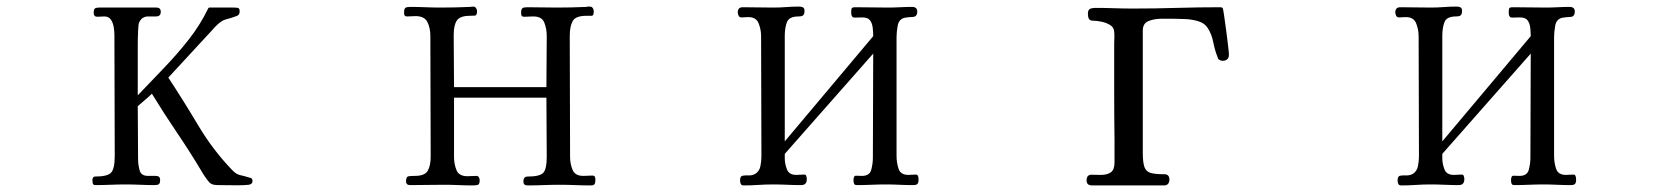

<svg xmlns="http://www.w3.org/2000/svg" viewBox="-20 -563 5040 584"><path d="M748 -12Q748 -3 737 -1Q721 1 692.5 0.5Q664 0 645 0Q638 0 631 -1Q624 -2 617 -8Q610 -16 603.5 -25.5Q597 -35 592 -44Q556 -104 517 -161.5Q478 -219 442 -278Q432 -268 421 -259Q410 -250 399 -240Q399 -200 399.5 -159.5Q400 -119 400 -79Q400 -63 404.5 -45.5Q409 -28 430 -28H454Q467 -28 467 -16Q467 -6 463.5 -3Q460 0 450 0Q428 0 406.5 -1Q385 -2 363 -2Q340 -2 316.5 -1Q293 0 270 0Q263 0 262 -6Q261 -12 261 -16Q261 -19 263 -22.5Q265 -26 269 -26Q307 -26 318 -38Q329 -50 329 -88Q329 -180 328.5 -272.5Q328 -365 328 -457Q328 -467 326 -480Q324 -493 317.5 -503Q311 -513 297 -513Q292 -513 286.5 -512.5Q281 -512 276 -512Q265 -512 265 -524Q265 -534 268.5 -537Q272 -540 281 -540H456Q469 -540 469 -527Q469 -513 454.5 -513Q440 -513 431 -513Q411 -513 403 -494Q401 -490 400 -469Q399 -448 399 -421.5Q399 -395 399 -373Q399 -351 399 -344V-273Q437 -313 477.5 -355Q518 -397 553.5 -442Q589 -487 613 -537Q615 -540 616 -540H690Q698 -540 703.5 -539Q709 -538 709 -528Q709 -517 699 -514Q680 -507 667 -504Q654 -501 637 -484L492 -327Q538 -257 583 -181.5Q628 -106 686 -46Q698 -33 710 -30.5Q722 -28 738 -23Q743 -22 745.5 -20Q748 -18 748 -12Z M1791 -16Q1791 -7 1788.5 -3Q1786 1 1777 1Q1753 1 1729.5 0Q1706 -1 1682 -1Q1657 -1 1633 0Q1609 1 1584 1Q1572 1 1572 -11Q1572 -26 1585 -26Q1622 -26 1632.5 -37.5Q1643 -49 1643 -85Q1643 -131 1642.5 -176Q1642 -221 1642 -266H1361V-85Q1361 -64 1368.5 -45.5Q1376 -27 1402 -27Q1409 -27 1415.5 -27.5Q1422 -28 1429 -28Q1434 -28 1436.5 -24Q1439 -20 1439 -15Q1439 -3 1434 -1Q1429 1 1419 1Q1397 1 1375 0Q1353 -1 1330 -1Q1305 -1 1279 -0.5Q1253 0 1227 0Q1215 0 1215 -12Q1215 -26 1223.5 -27Q1232 -28 1242 -28Q1272 -28 1281 -43.5Q1290 -59 1290 -87Q1290 -179 1289.5 -271Q1289 -363 1289 -454Q1289 -478 1280 -496Q1271 -514 1244 -514Q1238 -514 1231.5 -513.5Q1225 -513 1219 -513Q1212 -513 1210.5 -516.5Q1209 -520 1209 -525Q1209 -536 1213 -539Q1217 -542 1227 -542Q1250 -542 1274 -541Q1298 -540 1321 -540Q1343 -540 1365.5 -540.5Q1388 -541 1410 -542Q1412 -542 1414.5 -542.5Q1417 -543 1419 -543Q1425 -543 1428 -538.5Q1431 -534 1431 -529Q1431 -516 1424.5 -515.5Q1418 -515 1410 -515Q1379 -515 1369.5 -500.5Q1360 -486 1360 -457Q1360 -417 1360.5 -377.5Q1361 -338 1361 -298H1642Q1642 -337 1642.5 -376Q1643 -415 1643 -454Q1643 -476 1635.5 -494.5Q1628 -513 1602 -513Q1595 -513 1588.5 -512.5Q1582 -512 1575 -512Q1568 -512 1566.5 -515.5Q1565 -519 1565 -524Q1565 -535 1569 -538Q1573 -541 1583 -541Q1606 -541 1629 -540.5Q1652 -540 1674 -540Q1697 -540 1719.5 -540.5Q1742 -541 1764 -542Q1766 -543 1769 -543Q1772 -543 1774 -543Q1780 -543 1783 -538.5Q1786 -534 1786 -529Q1786 -515 1780 -515Q1774 -515 1764 -515Q1731 -515 1722 -499Q1713 -483 1713 -453Q1713 -362 1713.5 -269.5Q1714 -177 1714 -85Q1714 -65 1721.5 -46.5Q1729 -28 1754 -28Q1761 -28 1767.5 -28.5Q1774 -29 1781 -29Q1788 -29 1789.5 -25Q1791 -21 1791 -16Z M2774 -17Q2774 -7 2770.5 -3.5Q2767 0 2757 0Q2736 0 2715.5 -1Q2695 -2 2675 -2Q2653 -2 2630.5 -1Q2608 0 2586 0Q2579 0 2577.5 -5Q2576 -10 2576 -15Q2576 -29 2584 -28.5Q2592 -28 2602 -28Q2625 -28 2630 -46.5Q2635 -65 2635 -83L2636 -400L2367 -95V-82Q2367 -65 2373.5 -48Q2380 -31 2402 -31Q2408 -31 2413.5 -31.5Q2419 -32 2426 -32Q2431 -32 2432.5 -27.5Q2434 -23 2434 -18Q2434 0 2417 0Q2395 0 2374 -1Q2353 -2 2331 -2Q2309 -2 2286.5 -0.5Q2264 1 2242 1Q2235 1 2233 -4Q2231 -9 2231 -14Q2231 -27 2238.5 -28.5Q2246 -30 2257 -29.5Q2268 -29 2277 -34Q2290 -42 2293 -58Q2296 -74 2296 -87Q2296 -179 2295.5 -270.5Q2295 -362 2295 -453Q2295 -473 2287.5 -492Q2280 -511 2256 -511Q2250 -511 2245 -510.5Q2240 -510 2235 -510Q2229 -510 2226.5 -515.5Q2224 -521 2224 -525Q2224 -541 2239 -541Q2262 -541 2285.5 -540.5Q2309 -540 2332 -540Q2352 -540 2371.5 -541.5Q2391 -543 2410 -543Q2418 -543 2422.5 -540.5Q2427 -538 2427 -530Q2427 -520 2423 -516.5Q2419 -513 2409 -513Q2380 -513 2373.5 -495.5Q2367 -478 2367 -454V-133L2636 -453Q2636 -465 2634.5 -478.5Q2633 -492 2626.5 -501Q2620 -510 2603 -510Q2591 -510 2580 -509.5Q2569 -509 2569 -525Q2569 -534 2570.5 -537.5Q2572 -541 2582 -541Q2607 -541 2632 -540.5Q2657 -540 2682 -540Q2700 -540 2718 -541Q2736 -542 2754 -542Q2770 -542 2770 -528Q2770 -512 2756.5 -511.5Q2743 -511 2732 -509Q2714 -505 2710.5 -485Q2707 -465 2707 -451V-88Q2707 -69 2713 -50Q2719 -31 2743 -31Q2748 -31 2754 -31.5Q2760 -32 2766 -32Q2771 -32 2772.5 -27Q2774 -22 2774 -17Z M3718 -397Q3718 -378 3698 -378Q3694 -378 3689 -381Q3684 -384 3684 -388Q3675 -410 3670.5 -434Q3666 -458 3654 -477Q3645 -492 3626 -498Q3607 -504 3586 -505Q3565 -506 3550 -506Q3535 -506 3513 -506Q3491 -506 3473.5 -499Q3456 -492 3456 -470V-98Q3456 -69 3461 -55Q3466 -41 3480 -37Q3494 -33 3522 -33Q3537 -33 3537 -16Q3537 -9 3533 -4Q3529 1 3521 1Q3466 1 3411.5 1Q3357 1 3302 1Q3285 1 3285 -14Q3285 -32 3300.5 -31.5Q3316 -31 3328 -31Q3348 -31 3359 -39Q3370 -47 3370 -69V-137Q3369 -210 3369 -283Q3369 -356 3369 -429Q3369 -438 3369.5 -447.5Q3370 -457 3369 -467Q3368 -480 3356.5 -487Q3345 -494 3330.5 -497Q3316 -500 3305 -500Q3295 -500 3292 -506Q3289 -512 3289 -521Q3289 -533 3295.5 -536Q3302 -539 3312 -539Q3341 -539 3369 -538Q3397 -537 3426 -537Q3493 -537 3559.5 -539Q3626 -541 3693 -541Q3697 -541 3699 -538Q3700 -538 3703 -518Q3706 -498 3709.5 -471.5Q3713 -445 3715.5 -423.5Q3718 -402 3718 -397Z M4774 -17Q4774 -7 4770.5 -3.5Q4767 0 4757 0Q4736 0 4715.5 -1Q4695 -2 4675 -2Q4653 -2 4630.5 -1Q4608 0 4586 0Q4579 0 4577.5 -5Q4576 -10 4576 -15Q4576 -29 4584 -28.5Q4592 -28 4602 -28Q4625 -28 4630 -46.5Q4635 -65 4635 -83L4636 -400L4367 -95V-82Q4367 -65 4373.5 -48Q4380 -31 4402 -31Q4408 -31 4413.5 -31.5Q4419 -32 4426 -32Q4431 -32 4432.5 -27.5Q4434 -23 4434 -18Q4434 0 4417 0Q4395 0 4374 -1Q4353 -2 4331 -2Q4309 -2 4286.5 -0.5Q4264 1 4242 1Q4235 1 4233 -4Q4231 -9 4231 -14Q4231 -27 4238.5 -28.5Q4246 -30 4257 -29.5Q4268 -29 4277 -34Q4290 -42 4293 -58Q4296 -74 4296 -87Q4296 -179 4295.5 -270.5Q4295 -362 4295 -453Q4295 -473 4287.5 -492Q4280 -511 4256 -511Q4250 -511 4245 -510.5Q4240 -510 4235 -510Q4229 -510 4226.5 -515.5Q4224 -521 4224 -525Q4224 -541 4239 -541Q4262 -541 4285.5 -540.5Q4309 -540 4332 -540Q4352 -540 4371.5 -541.5Q4391 -543 4410 -543Q4418 -543 4422.5 -540.5Q4427 -538 4427 -530Q4427 -520 4423 -516.5Q4419 -513 4409 -513Q4380 -513 4373.5 -495.5Q4367 -478 4367 -454V-133L4636 -453Q4636 -465 4634.5 -478.5Q4633 -492 4626.5 -501Q4620 -510 4603 -510Q4591 -510 4580 -509.5Q4569 -509 4569 -525Q4569 -534 4570.5 -537.5Q4572 -541 4582 -541Q4607 -541 4632 -540.5Q4657 -540 4682 -540Q4700 -540 4718 -541Q4736 -542 4754 -542Q4770 -542 4770 -528Q4770 -512 4756.5 -511.5Q4743 -511 4732 -509Q4714 -505 4710.5 -485Q4707 -465 4707 -451V-88Q4707 -69 4713 -50Q4719 -31 4743 -31Q4748 -31 4754 -31.5Q4760 -32 4766 -32Q4771 -32 4772.5 -27Q4774 -22 4774 -17Z"/></svg>

Font: Kaisei Tokumin
Style: Regular
Weight: 400
Designer: Font-Kai, 金井和夫
Foundry: KAZUO KANAI
Version: Version 5.003